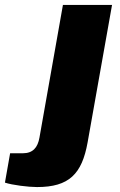

<svg xmlns="http://www.w3.org/2000/svg" viewBox="-150 -548 486 778"><path d="M0 210C130 210 182 157 205 29L304 -528H105L10 9C3 50 -17 73 -57 73H-109L-130 192C-100 202 -35 210 0 210Z"/></svg>

Font: Archivo Black
Style: Italic
Weight: 900
Italic angle: -10°
Designer: Hector Gatti
Foundry: Omnibus-Type
Version: Version 2.001